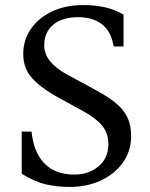

<svg xmlns="http://www.w3.org/2000/svg" viewBox="-20 -730 593 760"><path d="M255 10Q208 10 163 0Q118 -10 66 -42V-209H105Q113 -127 156 -83Q199 -39 274 -39Q331 -39 370 -71.5Q409 -104 409 -159Q409 -201 386 -230.5Q363 -260 311 -289L200 -350Q137 -386 104.5 -423.5Q72 -461 72 -517Q72 -571 101.5 -614.5Q131 -658 184.5 -684Q238 -710 310 -710Q352 -710 391.5 -702Q431 -694 469 -672V-546H430Q420 -606 383.5 -634Q347 -662 290 -662Q226 -662 190.5 -632Q155 -602 155 -551Q155 -516 178.5 -487.5Q202 -459 242 -437L358 -374Q408 -347 439 -321.5Q470 -296 484.5 -265Q499 -234 499 -191Q499 -132 466.5 -86.5Q434 -41 379 -15.5Q324 10 255 10Z"/></svg>

Font: Hedvig Letters Serif
Style: Regular
Weight: 400
Designer: Alexander Örn & Tor Weibull
Foundry: Kanon Foundry
Version: Version 1.000